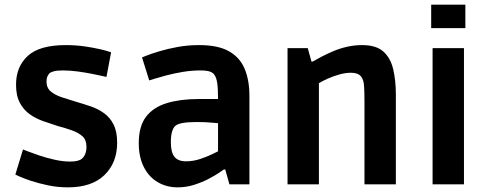

<svg xmlns="http://www.w3.org/2000/svg" viewBox="-20 -793 2102 826"><path d="M272 13Q228 13 187.5 4.5Q147 -4 115 -14.5Q83 -25 64.5 -33.5Q46 -42 46 -42L79 -150Q79 -150 98 -142.5Q117 -135 148 -124.5Q179 -114 214.5 -106Q250 -98 282 -98Q300 -98 312.5 -101Q325 -104 332 -110Q341 -117 346.5 -130.5Q352 -144 352 -161Q352 -191 335 -206.5Q318 -222 290 -232Q262 -242 228 -251Q197 -261 165.5 -272Q134 -283 108 -301.5Q82 -320 65.5 -350.5Q49 -381 49 -429Q49 -506 99.5 -552.5Q150 -599 263 -599Q305 -599 343.5 -593.5Q382 -588 412 -581Q442 -574 458 -568L438 -462Q438 -462 420.5 -466Q403 -470 375 -475.5Q347 -481 314.5 -485.5Q282 -490 251 -490Q225 -490 212.5 -486.5Q200 -483 194 -479Q189 -474 184.5 -465Q180 -456 180 -443Q180 -415 198.5 -399.5Q217 -384 246 -374.5Q275 -365 308 -355Q339 -346 370 -335.5Q401 -325 427 -306.5Q453 -288 468.5 -257.5Q484 -227 484 -179Q484 -93 429.5 -40Q375 13 272 13Z M744 13Q697 13 659 -9Q621 -31 599 -74Q577 -117 577 -177Q577 -250 608.5 -291Q640 -332 698 -349.5Q756 -367 834 -367H918Q918 -412 914.5 -435.5Q911 -459 903 -470Q898 -479 884.5 -484.5Q871 -490 841 -490Q804 -490 765.5 -483.5Q727 -477 695 -468.5Q663 -460 642.5 -453.5Q622 -447 622 -447L591 -546Q591 -546 611 -554Q631 -562 666 -572.5Q701 -583 744.5 -591Q788 -599 837 -599Q918 -599 965 -572.5Q1012 -546 1032.5 -497Q1053 -448 1053 -381V0H967L949 -64H943Q941 -62 923 -50Q905 -38 877.5 -23.5Q850 -9 815.5 2Q781 13 744 13ZM780 -99Q811 -99 841 -109Q871 -119 892.5 -129.5Q914 -140 918 -142V-263Q914 -263 889.5 -265.5Q865 -268 826 -268Q753 -268 735 -252Q726 -245 720.5 -227.5Q715 -210 715 -181Q715 -138 730.5 -118.5Q746 -99 780 -99Z M1217 0V-586H1304L1320 -528H1325Q1342 -538 1365 -550Q1388 -562 1415.5 -573.5Q1443 -585 1474 -592Q1505 -599 1538 -599Q1598 -599 1629 -571.5Q1660 -544 1671.5 -495.5Q1683 -447 1683 -386V0H1548V-357Q1548 -402 1546 -426Q1544 -450 1534 -463Q1527 -472 1516 -476Q1505 -480 1490 -480Q1466 -480 1439.5 -472.5Q1413 -465 1389.5 -454.5Q1366 -444 1352 -435V0Z M1841 0V-586H1976V0ZM1835 -672V-773H1982V-672Z"/></svg>

Font: Ruda ExtraBold
Style: Regular
Weight: 800
Designer: Mariela Monsalve and Angelina Sanchez
Foundry: Mariela Monsalve and Angelina Sanchez
Version: Version 2.000